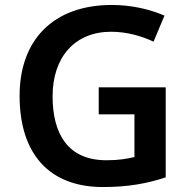

<svg xmlns="http://www.w3.org/2000/svg" viewBox="-20 -744 766 774"><path d="M378 -392V-283H522V-111C492 -104 460 -98 409 -98C254 -98 192 -204 192 -356C192 -514 282 -616 428 -616C492 -616 553 -598 599 -576L643 -681C583 -707 509 -724 431 -724C193 -724 59 -581 59 -358C59 -123 179 10 395 10C496 10 572 -4 648 -29V-392Z"/></svg>

Font: Noto Sans Arabic SemBd
Style: Regular
Weight: 600
Designer: Monotype Design Team, Nadine Chahine, Nizar Qandah and Khaled Hosny
Foundry: Monotype Imaging Inc.
Version: Version 2.012